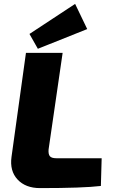

<svg xmlns="http://www.w3.org/2000/svg" viewBox="-20 -961 581 984"><path d="M427 -812 174 -711 131 -787 365 -941ZM301 -690 229 -195Q227 -171 235.5 -160.5Q244 -150 269 -150H501L497 -8Q407 3 185 3Q111 3 70 -41Q29 -85 39 -157L113 -690Z"/></svg>

Font: Ezarion Extra Bold
Style: Italic
Weight: 800
Italic angle: -8°
Designer: Natanael Gama
Version: Version 1.001;PS 001.001;hotconv 1.0.70;makeotf.lib2.5.58329